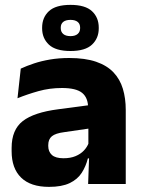

<svg xmlns="http://www.w3.org/2000/svg" viewBox="-20 -736 567 768"><path d="M332.5 0 337 -123 333.5 -130.5V-284L332.5 -304Q332.5 -345 308.5 -364.5Q284.5 -384 228 -384Q178.5 -384 134 -371.5Q89.5 -359 50 -343L63 -461.5Q86.5 -472.5 115.8 -482.2Q145 -492 180.5 -498Q216 -504 256.5 -504Q321 -504 364.5 -489Q408 -474 434 -446.5Q460 -419 471.5 -380.8Q483 -342.5 483 -296.5V0ZM176 11.5Q102.5 11.5 64.5 -25.5Q26.5 -62.5 26.5 -131V-144.5Q26.5 -217 71.2 -251.8Q116 -286.5 213.5 -299L345.5 -316.5L354.5 -224.5L237.5 -207.5Q202 -203 187.5 -191Q173 -179 173 -155.5V-152Q173 -129.5 187.5 -116.2Q202 -103 234 -103Q262 -103 282.2 -111.5Q302.5 -120 315.5 -133.8Q328.5 -147.5 335 -164.5L356.5 -102.5H331.5Q323.5 -70.5 306.8 -44.5Q290 -18.5 258.5 -3.5Q227 11.5 176 11.5ZM148.5 -622.5V-625.5Q148.5 -666 175.5 -691.2Q202.5 -716.5 262 -716.5Q321 -716.5 348 -691.2Q375 -666 375 -625.5V-622.5Q375 -583 348 -557.5Q321 -532 262 -532Q202.5 -532 175.5 -557.5Q148.5 -583 148.5 -622.5ZM223 -623.5Q223 -608.5 233 -600Q243 -591.5 262 -591.5Q280.5 -591.5 290.5 -600Q300.5 -608.5 300.5 -623.5V-625.5Q300.5 -640.5 290.5 -648.5Q280.5 -656.5 262 -656.5Q243 -656.5 233 -648.5Q223 -640.5 223 -625.5Z"/></svg>

Font: Anek Gurmukhi
Style: Bold
Weight: 700
Designer: Sarang Kulkarni (Gurmukhi), Yesha Goshar (Latin)
Foundry: Ek Type
Version: Version 1.003